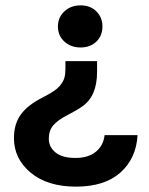

<svg xmlns="http://www.w3.org/2000/svg" viewBox="-20 -693 557 716"><path d="M493 -189Q488 -102 429 -49.5Q370 3 263.5 3Q157 3 94.5 -49Q32 -101 32 -178Q32 -231 58 -266.5Q84 -302 140 -330Q187 -354 201.5 -371Q216 -388 220 -402.5Q224 -417 224 -436V-465H342V-425Q342 -335 288 -297Q269 -283 232 -264Q195 -245 178.5 -225.5Q162 -206 162 -175.5Q162 -145 187 -124.5Q212 -104 261 -104Q310 -104 338 -127.5Q366 -151 370 -189ZM339.5 -650.5Q362 -628 362 -594Q362 -560 339.5 -538Q317 -516 280.5 -516Q244 -516 220 -538Q196 -560 196 -594Q196 -628 220 -650.5Q244 -673 280.5 -673Q317 -673 339.5 -650.5Z"/></svg>

Font: Karmilla
Style: Bold
Weight: 700
Designer: Jonathan Pinhorn
Version: Version 1.000